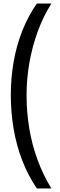

<svg xmlns="http://www.w3.org/2000/svg" viewBox="-20 -820 341 1084"><path d="M41 -283Q41 -379 57 -471Q73 -563 106 -646.5Q139 -730 188 -800H270Q224 -727 193 -642Q162 -557 146 -466Q130 -375 130 -282Q130 -189 145 -97Q160 -5 191.5 81Q223 167 270 244H188Q139 172 106 87Q73 2 57 -92Q41 -186 41 -283Z"/></svg>

Font: mlyalm115
Style: Regular
Weight: 400
Designer: Jelle Bosma - Monotype Design Team
Foundry: Monotype Imaging Inc.
Version: Version 2.103